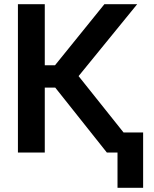

<svg xmlns="http://www.w3.org/2000/svg" viewBox="-20 -727 733 915"><path d="M243.2 -309.6H193.4V0H65.4V-707H193.4V-416H242.2L477.5 -707H633.8L354.5 -364.3L568.8 -95.7H662.1V168H540V0H489.3Z"/></svg>

Font: Pretendard GOV SemiBold
Style: Regular
Weight: 600
Designer: Base glyphs from Inter by Rasmus Andersson; Hangeul glyphs from Noto Sans CJK(Source Han Sans) by Jang Soo-young and Kan
Foundry: Kil Hyung-jin
Version: Version 1.309